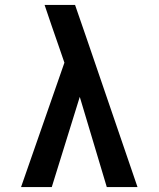

<svg xmlns="http://www.w3.org/2000/svg" viewBox="-20 -755 640 775"><path d="M65 0 240 -502 218 -566Q203 -609 188.5 -651Q174 -693 160 -735H283L330 -599L535 0H411L302 -364L189 0Z"/></svg>

Font: Iosevka Fixed Extended
Style: Bold
Weight: 700
Width: 7
Monospace: yes
Designer: Belleve Invis
Foundry: Belleve Invis
Version: Version 24.1.1; ttfautohint (v1.8.4)